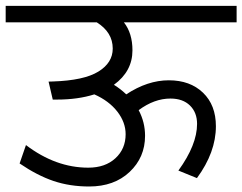

<svg xmlns="http://www.w3.org/2000/svg" viewBox="-35 -667 846 670"><path d="M471.2 -193.1Q471.2 -117.8 417.3 -67Q363.5 -16.2 276 -16.2Q208.8 -16.2 151.9 -35.4Q95 -54.6 33.4 -96.6L55.6 -160.8Q159.3 -81.9 273 -81.9Q332.2 -81.9 367.8 -114.8Q403.4 -147.6 403.4 -198.7Q403.4 -240.1 374.4 -277.6Q345.3 -315 294.2 -337.7Q237.1 -319.5 163.8 -319.5H149.1L134.5 -382.2L149.6 -382.7Q257.8 -386.2 308.1 -417.1Q358.4 -447.9 358.4 -497.5Q358.4 -554.1 302.8 -589H-15.2V-646.6H790.7V-589H397.4Q427.2 -551.1 427.2 -491.4Q427.2 -418.1 362.5 -371.1Q386.2 -356.4 405.5 -337.7Q479.8 -386.8 554.1 -386.8Q628.4 -386.8 673.4 -343.5Q718.4 -300.3 718.4 -226.5Q718.4 -135.5 652.2 -45.5L587.5 -71.8Q652.7 -161.8 652.7 -234.6Q652.7 -274.5 627.9 -298.8Q603.1 -323.1 559.7 -323.1Q503.5 -323.1 448.9 -282.6Q471.2 -240.6 471.2 -193.1Z"/></svg>

Font: KhulaRegular
Style: Regular
Weight: 400
Designer: Erin McLaughlin, Steve Matteson
Version: Version 1.001;PS 1.0;hotconv 1.0.72;makeotf.lib2.5.5900; ttf